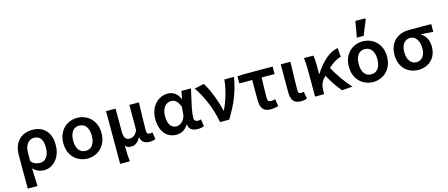

<svg xmlns="http://www.w3.org/2000/svg" viewBox="-58 -1616 6033 2583"><g transform="rotate(-15 2958.5 -324.0)"><path d="M345 -553Q465 -553 532 -480Q599 -407 599 -278Q599 -189 566 -123Q533 -57 479.5 -22Q426 13 365 13Q271 13 210 -54L219 195H83V-265Q83 -361 117 -425.5Q151 -490 210 -521.5Q269 -553 345 -553ZM462 -276Q462 -444 339 -444Q284 -444 247.5 -398Q211 -352 211 -273V-151Q240 -120 270.5 -108Q301 -96 337 -96Q391 -96 426.5 -143Q462 -190 462 -276Z M703 -270Q703 -357 739 -421Q775 -485 835.5 -519Q896 -553 969 -553Q1041 -553 1102 -519Q1163 -485 1199 -421Q1235 -357 1235 -270Q1235 -183 1198.5 -119Q1162 -55 1101.5 -21Q1041 13 969 13Q897 13 836 -21Q775 -55 739 -119Q703 -183 703 -270ZM1100 -270Q1100 -351 1066 -398Q1032 -445 969 -445Q907 -445 873.5 -397.5Q840 -350 840 -270Q840 -188 873.5 -141Q907 -94 969 -94Q1032 -94 1066 -141Q1100 -188 1100 -270Z M1370 -539H1503V-220Q1503 -157 1521.5 -128.5Q1540 -100 1582 -100Q1615 -100 1641.5 -118Q1668 -136 1695 -185V-539H1828Q1828 -524 1827 -516Q1819 -262 1819 -142Q1819 -117 1830.5 -106.5Q1842 -96 1864 -96Q1879 -96 1898 -104L1915 -4Q1895 4 1876 7.5Q1857 11 1831 11Q1779 11 1749 -11.5Q1719 -34 1709 -83H1705Q1657 9 1576 9Q1548 9 1528.5 1.5Q1509 -6 1494 -26Q1495 51 1497 95.5Q1499 140 1505 195H1370Z M1982 -265Q1982 -352 2016 -417.5Q2050 -483 2107.5 -518Q2165 -553 2231 -553Q2283 -553 2327 -524.5Q2371 -496 2397 -432H2400L2420 -539H2553L2545 -504Q2515 -376 2497.5 -288.5Q2480 -201 2480 -147Q2480 -120 2495 -107Q2510 -94 2535 -94Q2548 -94 2574 -102L2590 -3Q2554 13 2503 13Q2446 13 2413.5 -10Q2381 -33 2374 -85H2371Q2311 13 2205 13Q2138 13 2088 -20Q2038 -53 2010 -115.5Q1982 -178 1982 -265ZM2363 -233 2370 -330Q2333 -444 2250 -444Q2215 -444 2185 -424Q2155 -404 2137 -364Q2119 -324 2119 -266Q2119 -183 2149.5 -139.5Q2180 -96 2235 -96Q2265 -96 2293.5 -114.5Q2322 -133 2341 -164.5Q2360 -196 2363 -233Z M2601 -523 2735 -553Q2784 -477 2830.5 -357Q2877 -237 2899 -136H2903Q2949 -232 2979 -336.5Q3009 -441 3018 -539H3152Q3128 -396 3079.5 -271Q3031 -146 2941 0H2814Q2787 -146 2730.5 -283Q2674 -420 2601 -523Z M3378 -153V-435H3199V-534L3282 -539H3690V-435H3509Q3503 -281 3503 -147Q3503 -120 3515 -108Q3527 -96 3550 -96Q3573 -96 3609 -106L3626 -5Q3568 11 3517 11Q3442 11 3410 -30.5Q3378 -72 3378 -153Z M3803 -148V-539H3938Q3929 -249 3929 -142Q3929 -117 3939.5 -106.5Q3950 -96 3972 -96Q3986 -96 4007 -104L4024 -4Q4004 4 3985 7.5Q3966 11 3939 11Q3865 11 3834 -29.5Q3803 -70 3803 -148Z M4126 -539H4258Q4268 -493 4268 -409V-281H4273Q4343 -392 4426 -464.5Q4509 -537 4600 -553L4610 -429Q4565 -417 4522 -391.5Q4479 -366 4430 -321Q4476 -236 4538 -148Q4600 -60 4658 0L4510 11Q4470 -34 4426.5 -98.5Q4383 -163 4344 -235L4323 -212Q4291 -178 4277 -136.5Q4263 -95 4263 -31V0H4137V-381Q4137 -481 4126 -539Z M4680 -270Q4680 -357 4716 -421Q4752 -485 4812.5 -519Q4873 -553 4946 -553Q5018 -553 5079 -519Q5140 -485 5176 -421Q5212 -357 5212 -270Q5212 -183 5175.5 -119Q5139 -55 5078.5 -21Q5018 13 4946 13Q4874 13 4813 -21Q4752 -55 4716 -119Q4680 -183 4680 -270ZM5077 -270Q5077 -351 5043 -398Q5009 -445 4946 -445Q4884 -445 4850.5 -397.5Q4817 -350 4817 -270Q4817 -188 4850.5 -141Q4884 -94 4946 -94Q5009 -94 5043 -141Q5077 -188 5077 -270ZM4924 -843H5056L5065 -829L4980 -621H4885Z M5314 -264Q5314 -354 5351 -416Q5388 -478 5449 -508.5Q5510 -539 5582 -539H5899V-430Q5795 -440 5729 -441V-437Q5776 -412 5802.5 -361.5Q5829 -311 5829 -244Q5829 -165 5796 -107Q5763 -49 5705.5 -18Q5648 13 5575 13Q5503 13 5443.5 -19.5Q5384 -52 5349 -114.5Q5314 -177 5314 -264ZM5700 -257Q5700 -330 5667 -381Q5634 -432 5577 -432Q5520 -432 5485.5 -389.5Q5451 -347 5451 -264Q5451 -187 5485.5 -140.5Q5520 -94 5577 -94Q5633 -94 5666.5 -138Q5700 -182 5700 -257Z"/></g></svg>

Font: Nebula Sans Semibold
Style: Regular
Weight: 600
Designer: Paul D. Hunt for Adobe (as Source Sans)
Foundry: Nebula Entertainment & Broadcasting LLC
Version: Version 1.010